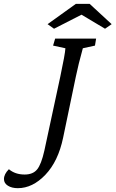

<svg xmlns="http://www.w3.org/2000/svg" viewBox="-164 -772 595 989"><path d="M411.1 -647.5 377 -624 255.9 -696.3 114.3 -624 81.1 -647.5 226.6 -752H297.9ZM161.1 -62.5Q135.7 59.1 69.8 128.2Q3.9 197.3 -72.3 197.3Q-103 197.3 -123.3 184.6Q-143.6 171.9 -143.6 150.4Q-143.6 125 -118.2 99.6Q-85.9 127 -37.1 127Q5.9 127 27.3 100.6Q48.8 74.2 64.5 3.9L146.5 -377Q171.4 -494.1 172.9 -523.4L109.4 -537.1L120.1 -573.2H331.1L325.2 -537.1L262.7 -523.4Q239.3 -439 226.6 -377Z"/></svg>

Font: Crimson Pro
Style: Italic
Weight: 400
Italic angle: -12°
Designer: Jacques Le Bailly
Foundry: Baron von Fonthausen
Version: Version 1.003